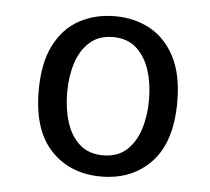

<svg xmlns="http://www.w3.org/2000/svg" viewBox="-40 -762 567 519"><g transform="rotate(5 244.0 -502.5)"><path d="M252 -284.7Q168 -284.7 116 -339.4Q64 -394 64 -502Q64 -576.7 88.6 -625Q113.3 -673.3 156 -696.5Q198.7 -719.7 252.4 -719.7Q305.7 -719.7 347.9 -696.5Q390.1 -673.3 415 -625.5Q439.9 -577.6 439.9 -503.4Q439.9 -394.5 387.9 -339.6Q335.9 -284.7 252 -284.7ZM252.4 -342.3Q291 -342.3 315.4 -364Q339.8 -385.7 351.6 -422.4Q363.3 -459 363.3 -502.4Q363.3 -546.4 351.6 -582.8Q339.8 -619.1 315.2 -641.1Q290.5 -663.1 252 -663.1Q213.4 -663.1 188.7 -641.1Q164.1 -619.1 152.6 -583Q141.1 -546.9 141.1 -503.4Q141.1 -459.5 152.6 -422.9Q164.1 -386.2 188.7 -364.3Q213.4 -342.3 252.4 -342.3Z"/></g></svg>

Font: Pontano Sans
Style: Regular
Weight: 400
Designer: Vernon Adams
Foundry: Vernon Adams
Version: Version 2.001